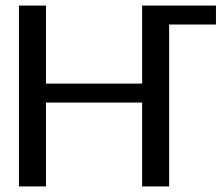

<svg xmlns="http://www.w3.org/2000/svg" viewBox="-20 -669 795 689"><path d="M587 0H490V-301H145V0H48V-649H145V-369H490V-649H755V-581H587Z"/></svg>

Font: Gamestation Display
Style: Regular
Weight: 400
Designer: Jonas Hecksher
Foundry: Jonas Hecksher, Playtypeª, e-types AS
Version: Version 1.003